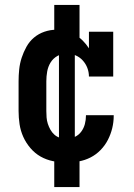

<svg xmlns="http://www.w3.org/2000/svg" viewBox="-20 -648 540 775"><path d="M247 8Q221 8 194 2.5Q167 -3 144 -16Q121 -29 103 -50Q85 -71 74 -95.5Q63 -120 59 -146.5Q55 -173 55 -200V-320Q55 -344 57.5 -368Q60 -392 67.5 -415Q75 -438 87 -459.5Q99 -481 117.5 -496.5Q136 -512 159.5 -520Q183 -528 207 -528Q227 -528 246.5 -523Q266 -518 283 -508Q300 -498 314 -484Q328 -470 339 -453V-520H437V-339H339Q339 -357 332.5 -374Q326 -391 313.5 -404.5Q301 -418 284 -425Q267 -432 249 -432Q229 -432 211.5 -422Q194 -412 184 -395.5Q174 -379 170.5 -359.5Q167 -340 167 -320V-200Q167 -187 168 -174Q169 -161 173 -148.5Q177 -136 183.5 -124.5Q190 -113 199.5 -104.5Q209 -96 221.5 -92Q234 -88 247 -88Q265 -88 281 -95Q297 -102 307.5 -116Q318 -130 322.5 -147Q327 -164 327 -182V-183H439V-181Q439 -155 433 -130.5Q427 -106 415.5 -83.5Q404 -61 386 -42.5Q368 -24 345.5 -12.5Q323 -1 298 3.5Q273 8 247 8ZM199 107V-48H218V-472H199V-628H301V-472H282V-48H301V107Z"/></svg>

Font: Iosevka Curly Slab
Style: Bold
Weight: 700
Monospace: yes
Designer: Belleve Invis
Foundry: Belleve Invis
Version: Version 22.1.2; ttfautohint (v1.8.4)